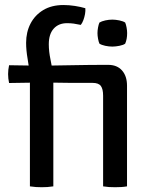

<svg xmlns="http://www.w3.org/2000/svg" viewBox="-20 -760 616 783"><path d="M498 0Q486.5 2 474.2 2.8Q462 3.5 449.5 3.5Q436.5 3.5 424.5 2.8Q412.5 2 400.5 0V-370Q400.5 -397 391.2 -409.5Q382 -422 357.5 -422H271.5Q241 -422.5 210.5 -422.8Q180 -423 149 -423.5L17 -421.5Q13 -440 13 -458Q13 -475 17 -494L149 -492Q217.5 -493 282 -494.2Q346.5 -495.5 409.5 -495.5H421.5Q457.5 -495.5 477.8 -472.5Q498 -449.5 498 -410.5ZM102 -451Q98.5 -486.5 92.5 -520.8Q86.5 -555 86.5 -585.5Q86.5 -629 104.5 -663.8Q122.5 -698.5 156.5 -719Q190.5 -739.5 239 -739.5Q261.5 -739.5 285.5 -735.8Q309.5 -732 328 -726.5Q329 -716 326.8 -703Q324.5 -690 320 -678Q315.5 -666 309.5 -658.5Q293.5 -662 280.2 -663.8Q267 -665.5 253.5 -665.5Q219 -665.5 199 -643.2Q179 -621 179 -579.5Q179 -550 186 -517Q193 -484 197.5 -449V0Q185 2 173.2 2.8Q161.5 3.5 150 3.5Q139 3.5 126.8 2.8Q114.5 2 102 0ZM377.5 -625Q377.5 -635.5 379.8 -647.8Q382 -660 385.5 -668Q394.5 -673.5 409.5 -676.8Q424.5 -680 438 -680Q451 -680 466.8 -676.8Q482.5 -673.5 490.5 -668Q494 -660 496.2 -647.8Q498.5 -635.5 498.5 -625Q498.5 -600 490.5 -582Q483.5 -576.5 467.2 -573.2Q451 -570 438 -570Q424.5 -570 409.2 -573.2Q394 -576.5 385.5 -582Q382 -590 379.8 -602.2Q377.5 -614.5 377.5 -625Z"/></svg>

Font: Signika Negative
Style: Regular
Weight: 400
Designer: Anna Giedry
Foundry: Anna Giedry
Version: Version 2.001